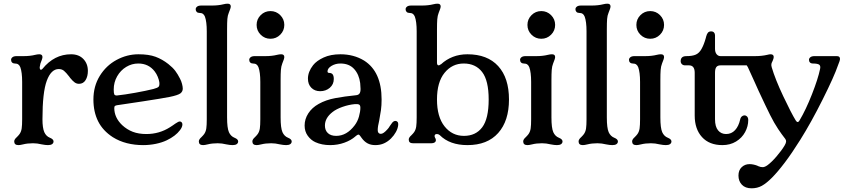

<svg xmlns="http://www.w3.org/2000/svg" viewBox="-20 -776 4580 1040"><path d="M57 -10Q57 -16 61 -22Q65 -28 71 -33Q81 -43 86 -50Q95 -63 97.5 -80.5Q100 -98 100 -130V-332Q100 -385 90 -412Q86 -422 79 -427Q72 -432 60 -432Q51 -432 45.5 -437.5Q40 -443 40 -452Q40 -460 47.5 -466Q55 -472 70 -472H108Q143 -472 171 -479Q183 -482 193 -482Q210 -482 210 -467Q210 -458 199 -432Q195 -416 195 -412Q195 -398 202 -398Q205 -398 210 -403Q274 -482 365 -482Q407 -482 431.5 -456.5Q456 -431 456 -392Q456 -362 443.5 -342Q431 -322 408 -322Q395 -322 384.5 -329.5Q374 -337 360 -354L355 -361Q338 -383 326.5 -392.5Q315 -402 298 -402Q257 -402 233.5 -339Q210 -276 210 -130Q210 -83 220 -60Q230 -38 250 -30Q270 -22 270 -10Q270 -1 262.5 4.5Q255 10 240 10Q226 10 206 6Q182 0 159 0Q129 0 105 6Q89 10 80 10Q57 10 57 -10Z M591 -33Q537 -68 511.5 -119Q486 -170 486 -237Q486 -309 520.5 -365Q555 -421 611.5 -451.5Q668 -482 730 -482Q786 -482 822.5 -468.5Q859 -455 892 -429Q916 -410 929.5 -392Q943 -374 955 -350Q962 -337 966 -321.5Q970 -306 970 -296Q970 -280 957 -270Q943 -260 899 -251Q859 -243 754 -227L627 -208Q609 -206 604 -203Q599 -200 599 -191Q599 -139 642 -98Q668 -74 699.5 -62Q731 -50 773 -50Q843 -50 901 -87Q910 -93 917 -97.5Q924 -102 929 -106Q937 -111 943 -114.5Q949 -118 954 -118Q960 -118 964 -113.5Q968 -109 968 -102Q968 -88 955 -71Q931 -39 883 -16Q858 -4 824.5 3Q791 10 755 10Q709 10 667.5 -0.5Q626 -11 591 -33ZM811 -294Q834 -300 839.5 -306.5Q845 -313 843 -331Q841 -344 834.5 -360Q828 -376 818 -389Q785 -432 729 -432Q694 -432 663.5 -413.5Q633 -395 614.5 -362.5Q596 -330 596 -291Q596 -272 599 -265Q602 -258 615 -259Q654 -263 712.5 -273.5Q771 -284 811 -294Z M1057 -10Q1057 -16 1061 -22Q1065 -28 1071 -33Q1081 -43 1086 -50Q1095 -63 1097.5 -80.5Q1100 -98 1100 -130V-606Q1100 -659 1090 -686Q1086 -696 1079 -701Q1072 -706 1060 -706Q1051 -706 1045.5 -711.5Q1040 -717 1040 -726Q1040 -734 1047.5 -740Q1055 -746 1070 -746H1128Q1163 -746 1191 -753Q1203 -756 1213 -756Q1230 -756 1230 -741Q1230 -732 1219 -706Q1213 -692 1211.5 -673Q1210 -654 1210 -617V-606V-140Q1210 -83 1220 -60Q1230 -38 1250 -30Q1270 -22 1270 -10Q1270 -1 1262.5 4.5Q1255 10 1240 10Q1226 10 1206 6Q1182 0 1159 0Q1129 0 1105 6Q1089 10 1080 10Q1057 10 1057 -10Z M1347 -10Q1347 -16 1351 -22Q1355 -28 1361 -33Q1371 -43 1376 -50Q1385 -63 1387.5 -80.5Q1390 -98 1390 -130V-332Q1390 -385 1380 -412Q1376 -422 1369 -427Q1362 -432 1350 -432Q1341 -432 1335.5 -437.5Q1330 -443 1330 -452Q1330 -460 1337.5 -466Q1345 -472 1360 -472H1418Q1453 -472 1481 -479Q1493 -482 1503 -482Q1520 -482 1520 -467Q1520 -458 1509 -432Q1503 -417 1501.5 -397Q1500 -377 1500 -343V-332V-140Q1500 -83 1510 -60Q1520 -38 1540 -30Q1560 -22 1560 -10Q1560 -1 1552.5 4.5Q1545 10 1530 10Q1516 10 1496 6Q1472 0 1449 0Q1419 0 1395 6Q1379 10 1370 10Q1347 10 1347 -10ZM1370 -641Q1370 -672 1392 -694Q1414 -716 1445 -716Q1476 -716 1498 -694Q1520 -672 1520 -641Q1520 -610 1498 -588Q1476 -566 1445 -566Q1414 -566 1392 -588Q1370 -610 1370 -641Z M1688 -6Q1664 -17 1647 -40.5Q1630 -64 1630 -96Q1630 -131 1650 -162Q1670 -193 1706 -213Q1745 -235 1796 -244.5Q1847 -254 1907 -260Q1921 -261 1927 -269Q1933 -277 1933 -294Q1933 -302 1931 -326Q1925 -373 1898 -402.5Q1871 -432 1824 -432Q1797 -432 1775.5 -419Q1754 -406 1754 -389Q1754 -385 1756.5 -383Q1759 -381 1763 -381Q1776 -381 1782 -373Q1788 -365 1788 -348Q1788 -319 1766.5 -300.5Q1745 -282 1714 -282Q1685 -282 1666.5 -300.5Q1648 -319 1648 -350Q1648 -387 1676 -423Q1695 -447 1733 -464.5Q1771 -482 1824 -482Q1860 -482 1892 -473.5Q1924 -465 1952 -448Q2047 -388 2047 -237Q2047 -205 2043.5 -179.5Q2040 -154 2034 -123Q2026 -91 2026 -71Q2026 -61 2030.5 -56Q2035 -51 2043 -51Q2057 -51 2079 -76Q2085 -82 2092 -94L2105 -112Q2113 -121 2122 -121Q2129 -121 2133.5 -115.5Q2138 -110 2137 -99Q2135 -80 2124.5 -61Q2114 -42 2098 -26Q2081 -9 2060 0.5Q2039 10 2013 10Q1988 10 1970 0Q1952 -10 1938 -30L1933 -37Q1930 -42 1927 -44.5Q1924 -47 1921 -47Q1917 -47 1907 -39L1905 -37Q1881 -16 1845 -3Q1809 10 1768 10Q1723 10 1688 -6ZM1901 -97Q1917 -118 1924.5 -145Q1932 -172 1932 -192Q1932 -205 1926 -209Q1920 -213 1902 -212Q1869 -209 1835 -197Q1801 -185 1781 -169Q1740 -137 1740 -96Q1740 -70 1756 -55Q1772 -40 1801 -40Q1858 -40 1901 -97Z M2362 -44Q2355 -50 2347 -50Q2334 -50 2334 -39Q2334 -35 2337 -29Q2341 -24 2341 -17Q2341 -9 2334.5 -4.5Q2328 0 2317 0H2217Q2194 0 2194 -20Q2194 -26 2198 -32Q2202 -38 2208 -43Q2218 -53 2223 -60Q2232 -73 2234.5 -90.5Q2237 -108 2237 -140V-606Q2237 -659 2227 -686Q2223 -696 2216 -701Q2209 -706 2197 -706Q2188 -706 2182.5 -711.5Q2177 -717 2177 -726Q2177 -734 2184.5 -740Q2192 -746 2207 -746H2265Q2300 -746 2328 -753Q2340 -756 2350 -756Q2367 -756 2367 -741Q2367 -732 2356 -706Q2350 -691 2348.5 -671Q2347 -651 2347 -617V-606V-437Q2347 -422 2356 -422Q2361 -422 2368 -428H2369Q2397 -454 2433 -468Q2469 -482 2512 -482Q2620 -482 2678.5 -418Q2737 -354 2737 -237Q2737 -121 2678.5 -55.5Q2620 10 2512 10Q2416 10 2362 -44ZM2627 -237Q2627 -340 2591.5 -386Q2556 -432 2492 -432Q2429 -432 2388 -381.5Q2347 -331 2347 -237Q2347 -143 2388 -91.5Q2429 -40 2493 -40Q2557 -40 2592 -86.5Q2627 -133 2627 -237Z M2814 -10Q2814 -16 2818 -22Q2822 -28 2828 -33Q2838 -43 2843 -50Q2852 -63 2854.5 -80.5Q2857 -98 2857 -130V-332Q2857 -385 2847 -412Q2843 -422 2836 -427Q2829 -432 2817 -432Q2808 -432 2802.5 -437.5Q2797 -443 2797 -452Q2797 -460 2804.5 -466Q2812 -472 2827 -472H2885Q2920 -472 2948 -479Q2960 -482 2970 -482Q2987 -482 2987 -467Q2987 -458 2976 -432Q2970 -417 2968.5 -397Q2967 -377 2967 -343V-332V-140Q2967 -83 2977 -60Q2987 -38 3007 -30Q3027 -22 3027 -10Q3027 -1 3019.5 4.5Q3012 10 2997 10Q2983 10 2963 6Q2939 0 2916 0Q2886 0 2862 6Q2846 10 2837 10Q2814 10 2814 -10ZM2837 -641Q2837 -672 2859 -694Q2881 -716 2912 -716Q2943 -716 2965 -694Q2987 -672 2987 -641Q2987 -610 2965 -588Q2943 -566 2912 -566Q2881 -566 2859 -588Q2837 -610 2837 -641Z M3114 -10Q3114 -16 3118 -22Q3122 -28 3128 -33Q3138 -43 3143 -50Q3152 -63 3154.5 -80.5Q3157 -98 3157 -130V-606Q3157 -659 3147 -686Q3143 -696 3136 -701Q3129 -706 3117 -706Q3108 -706 3102.5 -711.5Q3097 -717 3097 -726Q3097 -734 3104.5 -740Q3112 -746 3127 -746H3185Q3220 -746 3248 -753Q3260 -756 3270 -756Q3287 -756 3287 -741Q3287 -732 3276 -706Q3270 -692 3268.5 -673Q3267 -654 3267 -617V-606V-140Q3267 -83 3277 -60Q3287 -38 3307 -30Q3327 -22 3327 -10Q3327 -1 3319.5 4.5Q3312 10 3297 10Q3283 10 3263 6Q3239 0 3216 0Q3186 0 3162 6Q3146 10 3137 10Q3114 10 3114 -10Z M3404 -10Q3404 -16 3408 -22Q3412 -28 3418 -33Q3428 -43 3433 -50Q3442 -63 3444.5 -80.5Q3447 -98 3447 -130V-332Q3447 -385 3437 -412Q3433 -422 3426 -427Q3419 -432 3407 -432Q3398 -432 3392.5 -437.5Q3387 -443 3387 -452Q3387 -460 3394.5 -466Q3402 -472 3417 -472H3475Q3510 -472 3538 -479Q3550 -482 3560 -482Q3577 -482 3577 -467Q3577 -458 3566 -432Q3560 -417 3558.5 -397Q3557 -377 3557 -343V-332V-140Q3557 -83 3567 -60Q3577 -38 3597 -30Q3617 -22 3617 -10Q3617 -1 3609.5 4.5Q3602 10 3587 10Q3573 10 3553 6Q3529 0 3506 0Q3476 0 3452 6Q3436 10 3427 10Q3404 10 3404 -10ZM3427 -641Q3427 -672 3449 -694Q3471 -716 3502 -716Q3533 -716 3555 -694Q3577 -672 3577 -641Q3577 -610 3555 -588Q3533 -566 3502 -566Q3471 -566 3449 -588Q3427 -610 3427 -641Z M3743 -150V-382Q3743 -422 3712 -422H3691Q3680 -422 3673.5 -428.5Q3667 -435 3667 -445Q3667 -458 3674.5 -465Q3682 -472 3698 -472Q3731 -472 3749.5 -480.5Q3768 -489 3780 -511Q3793 -534 3803 -570L3805 -578Q3809 -593 3815 -599.5Q3821 -606 3832 -606Q3842 -606 3847.5 -600Q3853 -594 3853 -585V-512Q3853 -493 3861.5 -482.5Q3870 -472 3883 -472H4025Q4038 -472 4044 -465Q4050 -458 4050 -447Q4050 -436 4043.5 -429Q4037 -422 4025 -422H3883Q3867 -422 3860 -412.5Q3853 -403 3853 -382V-130Q3853 -90 3869.5 -70Q3886 -50 3913 -50Q3942 -50 3961.5 -71Q3981 -92 3989 -128Q3992 -143 4003 -148.5Q4014 -154 4023.5 -147.5Q4033 -141 4033 -126Q4033 -92 4016 -60.5Q3999 -29 3967 -9.5Q3935 10 3893 10Q3822 10 3782.5 -33.5Q3743 -77 3743 -150Z M3980 175Q3980 146 3997.5 129.5Q4015 113 4040 113Q4059 113 4081 121Q4084 123 4087 124Q4101 130 4112 129.5Q4123 129 4137 119Q4159 103 4186.5 71Q4214 39 4230 12Q4237 0 4238 -8Q4239 -16 4234 -23Q4213 -50 4195 -77Q4173 -110 4151.5 -153Q4130 -196 4089 -284L4067 -333L4031 -412Q4026 -422 4019.5 -427Q4013 -432 4001 -432Q3992 -432 3986.5 -437.5Q3981 -443 3981 -452Q3981 -460 3988.5 -466Q3996 -472 4011 -472H4069Q4106 -472 4136 -479Q4147 -482 4154 -482Q4171 -482 4171 -467Q4171 -460 4165 -446Q4160 -437 4158.5 -430Q4157 -423 4160 -412Q4179 -347 4222.5 -255Q4266 -163 4290 -124Q4301 -106 4311 -124Q4345 -181 4378 -265Q4411 -349 4422 -402Q4426 -419 4417.5 -425.5Q4409 -432 4382 -432Q4373 -432 4367.5 -437.5Q4362 -443 4362 -452Q4362 -460 4369.5 -466Q4377 -472 4392 -472H4513Q4530 -472 4530 -457Q4530 -448 4519 -422Q4499 -363 4436.5 -238Q4374 -113 4315 -19Q4270 53 4231 104.5Q4192 156 4161 187Q4131 217 4106.5 230.5Q4082 244 4051 244Q4017 244 3998.5 224.5Q3980 205 3980 175Z"/></svg>

Font: Raigarh
Style: Regular
Weight: 400
Designer: jaikishan Patel
Foundry: MagicType
Version: Version 1.000;FEAKit 1.0